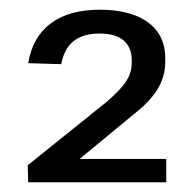

<svg xmlns="http://www.w3.org/2000/svg" viewBox="-20 -805 400 395"><path d="M37 -465 200 -596Q229 -621 240 -638.5Q251 -656 251 -675V-681Q251 -708 234 -722Q217 -736 185 -736Q151 -736 131.5 -720.5Q112 -705 106 -673L38 -675Q47 -729 84.5 -757Q122 -785 185 -785Q249 -785 284.5 -759Q320 -733 320 -685V-678Q320 -658 313 -639.5Q306 -621 291 -603.5Q276 -586 254 -569L99 -441L102 -478H322V-430H38Z"/></svg>

Font: Pathway Extreme 72pt Medium
Style: Regular
Weight: 500
Designer: Eduardo Rodriguez Tunni
Foundry: Eduardo Rodriguez Tunni
Version: Version 1.001;gftools[0.9.26]